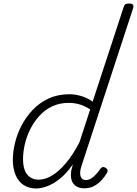

<svg xmlns="http://www.w3.org/2000/svg" viewBox="-20 -1055 779 1092"><path d="M187 17Q144 17 114 -3Q84 -23 68.5 -60Q53 -97 53 -146Q53 -190 65 -241Q77 -292 102.5 -341Q128 -390 166.5 -430.5Q205 -471 257 -495Q309 -519 375 -519Q408 -519 443 -508.5Q478 -498 507 -477L683 -1014Q686 -1026 692.5 -1030.5Q699 -1035 713 -1035Q732 -1035 736.5 -1027.5Q741 -1020 737 -1008L444 -113Q431 -73 438.5 -52Q446 -31 468 -31Q485 -31 499.5 -40.5Q514 -50 527 -64.5Q540 -79 550 -94Q555 -101 562 -104Q569 -107 580 -101Q591 -94 592 -87Q593 -80 588 -71Q576 -50 557.5 -30Q539 -10 515 3Q491 16 460 16Q432 16 413 4Q394 -8 387 -31.5Q380 -55 386 -88Q388 -97 390.5 -104.5Q393 -112 394 -120Q358 -68 320 -38Q282 -8 247.5 4.5Q213 17 187 17ZM111 -151Q111 -114 120.5 -88Q130 -62 150.5 -47.5Q171 -33 200 -33Q236 -33 275 -56Q314 -79 354 -126Q394 -173 432 -246L493 -433Q457 -455 428 -462.5Q399 -470 371 -470Q318 -470 275.5 -449.5Q233 -429 202 -394Q171 -359 150.5 -317Q130 -275 120.5 -231.5Q111 -188 111 -151Z"/></svg>

Font: Playwrite CO ExtraLight
Style: Regular
Weight: 250
Version: Version 1.002